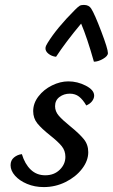

<svg xmlns="http://www.w3.org/2000/svg" viewBox="-20 -748 459 781"><path d="M23 -76Q23 -96 37 -107.5Q51 -119 69 -121Q81 -81 105 -58Q129 -35 164 -35Q200 -35 223 -57.5Q246 -80 246 -110Q246 -135 231 -153.5Q216 -172 183 -198Q149 -225 132 -246Q115 -267 115 -296Q115 -328 136.5 -356Q158 -384 191.5 -400.5Q225 -417 258 -417Q295 -417 329 -399.5Q363 -382 363 -359Q363 -348 355 -337Q347 -326 331 -319Q317 -343 301.5 -355Q286 -367 264 -367Q240 -367 222 -353.5Q204 -340 204 -316Q204 -295 219 -277.5Q234 -260 265 -235Q302 -205 320.5 -182.5Q339 -160 339 -129Q339 -94 313.5 -61Q288 -28 246.5 -7.5Q205 13 158 13Q121 13 90 0Q59 -13 41 -33.5Q23 -54 23 -76ZM419 -532Q419 -520 399 -508.5Q379 -497 362 -497Q334 -596 310 -652Q248 -578 208 -517Q190 -519 177 -529.5Q164 -540 165 -553Q166 -562 174 -574Q211 -634 285 -708Q298 -721 304 -724.5Q310 -728 321 -728Q342 -728 351 -713Q365 -691 392 -620Q419 -549 419 -532Z"/></svg>

Font: Charmonman
Style: Bold
Weight: 700
Designer: Ekaluck Peanpanawate
Foundry: Cadson Demak Co.,Ltd.
Version: Version 1.000; ttfautohint (v1.6)